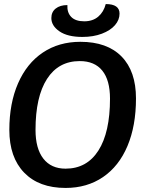

<svg xmlns="http://www.w3.org/2000/svg" viewBox="-20 -916 733 946"><path d="M26 -276Q26 -407 69 -505.5Q112 -604 191 -657Q270 -710 376 -710Q508 -710 579 -637.5Q650 -565 650 -431Q650 -296 608 -196.5Q566 -97 487.5 -43.5Q409 10 303 10Q172 10 99 -65.5Q26 -141 26 -276ZM522 -430Q522 -521 484 -568Q446 -615 373 -615Q268 -615 211.5 -527Q155 -439 155 -276Q155 -184 193.5 -134.5Q232 -85 303 -85Q408 -85 465 -174.5Q522 -264 522 -430ZM233 -827Q233 -857 254.5 -874Q276 -891 312 -891Q310 -854 331 -832.5Q352 -811 395 -811Q437 -811 464 -834Q491 -857 501 -896Q569 -896 569 -849Q569 -818 546.5 -792Q524 -766 482 -750Q440 -734 386 -734Q313 -734 273 -761.5Q233 -789 233 -827Z"/></svg>

Font: Krub SemiBold
Style: Italic
Weight: 600
Italic angle: -8°
Designer: Ekaluck Peanpanawate
Foundry: Cadson Demak Co.,Ltd.
Version: Version 1.000; ttfautohint (v1.6)